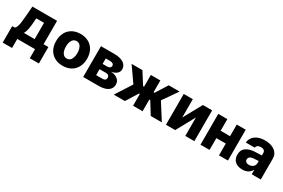

<svg xmlns="http://www.w3.org/2000/svg" viewBox="95 -1622 4226 2863"><g transform="rotate(30 2208.0 -190.5)"><path d="M14.6 -127H54.7Q75.7 -137.7 87.6 -171.4Q99.6 -205.1 105 -246.1Q110.4 -287.1 115.2 -347.7L117.2 -366.2L129.9 -530.3H554.7V-127H637.7V156.2H481.4V0H175.8V156.2H14.6ZM401.4 -127V-407.2H267.6L264.6 -366.2Q259.3 -275.9 248.3 -219.2Q237.3 -162.6 215.8 -127Z M692.4 -263.7Q692.4 -345.2 724.6 -407Q756.8 -468.8 817.1 -502.9Q877.4 -537.1 959 -537.1Q1040.5 -537.1 1100.8 -502.9Q1161.1 -468.8 1193.4 -407Q1225.6 -345.2 1225.6 -263.7Q1225.6 -182.1 1193.4 -120.4Q1161.1 -58.6 1100.8 -24.4Q1040.5 9.8 959 9.8Q877.4 9.8 817.1 -24.4Q756.8 -58.6 724.6 -120.4Q692.4 -182.1 692.4 -263.7ZM1057.6 -264.6Q1057.6 -309.1 1046.1 -343.3Q1034.7 -377.4 1012.7 -396.2Q990.7 -415 960 -415Q912.6 -415 886.5 -374Q860.4 -333 860.4 -264.6Q860.4 -196.3 886.5 -155.3Q912.6 -114.3 960 -114.3Q990.7 -114.3 1012.7 -133.1Q1034.7 -151.9 1046.1 -186Q1057.6 -220.2 1057.6 -264.6Z M1310.5 -530.3H1539.1Q1642.1 -530.3 1700 -493.2Q1757.8 -456.1 1757.8 -386.7Q1757.8 -344.7 1724.6 -315.2Q1691.4 -285.6 1631.8 -275.4Q1682.6 -272.5 1718.3 -254.4Q1753.9 -236.3 1772 -208Q1790 -179.7 1790 -145.5Q1790 -75.7 1734.4 -37.8Q1678.7 0 1574.2 0H1310.5ZM1633.8 -168.9Q1633.8 -193.8 1617.9 -208.3Q1602.1 -222.7 1574.2 -222.7H1463.9V-120.1H1574.2Q1602.1 -120.1 1617.9 -133.1Q1633.8 -146 1633.8 -168.9ZM1604.5 -361.3Q1604.5 -382.3 1586.9 -394.8Q1569.3 -407.2 1539.1 -407.2H1463.9V-313.5H1543Q1571.8 -313.5 1588.1 -326.2Q1604.5 -338.9 1604.5 -361.3Z M2014.6 -277.3 1837.9 -530.3H2024.4L2152.3 -328.1H2168.9V-530.3H2333V-328.1H2349.6L2477.5 -530.3H2664.1L2488.3 -277.3L2665 0H2473.6L2348.6 -202.1H2333V0H2168.9V-202.1H2154.3L2028.3 0H1836.9Z M3065.4 -530.3H3224.6V0H3068.4V-317.4L2894.5 0H2735.4V-530.3H2891.6V-213.9Z M3486.3 -330.1H3648.4V-530.3H3802.7V0H3648.4V-203.1H3486.3V0H3330.1V-530.3H3486.3Z M4076.2 -313.5Q4120.1 -316.4 4183.6 -318.4Q4191.4 -319.3 4203.1 -319.3V-362.3Q4203.1 -390.1 4184.1 -405Q4165 -419.9 4130.9 -419.9Q4097.7 -419.9 4077.6 -406.2Q4057.6 -392.6 4052.7 -366.2H3899.4Q3902.8 -414.1 3930.9 -452.9Q3959 -491.7 4011 -514.4Q4063 -537.1 4134.8 -537.1Q4201.2 -537.1 4254.2 -516.4Q4307.1 -495.6 4337.6 -455.8Q4368.2 -416 4368.2 -360.4V0H4212.9V-74.2H4209Q4186.5 -33.2 4147.9 -11.7Q4109.4 9.8 4054.7 9.8Q4002.9 9.8 3963.6 -7.8Q3924.3 -25.4 3902.1 -60.8Q3879.9 -96.2 3879.9 -147.5Q3879.9 -229.5 3934.1 -268.6Q3988.3 -307.6 4076.2 -313.5ZM4104.5 -99.6Q4132.3 -99.6 4155.3 -110.8Q4178.2 -122.1 4191.4 -142.3Q4204.6 -162.6 4204.1 -188.5V-222.7H4194.3L4103.5 -216.8Q4072.3 -212.9 4054.2 -196.5Q4036.1 -180.2 4036.1 -154.3Q4036.1 -127.9 4054.9 -113.8Q4073.7 -99.6 4104.5 -99.6Z"/></g></svg>

Font: Pretendard ExtraBold
Style: Regular
Weight: 800
Designer: Base glyphs from Inter by Rasmus Andersson; Hangeul glyphs from Noto Sans CJK(Source Han Sans) by Jang Soo-young and Kan
Foundry: Kil Hyung-jin
Version: Version 1.309